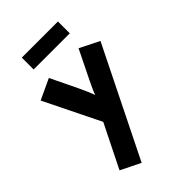

<svg xmlns="http://www.w3.org/2000/svg" viewBox="-238 -665 955 955"><g transform="rotate(-45 239.5 -187.0)"><path d="M61.1 156.9Q61.1 156.9 174.3 -70.8L29.2 -366Q29.2 -366 137.5 -416.7L211.1 -263.9Q220.8 -243.1 228.1 -226Q235.4 -209 240.3 -193.1Q245.8 -209 253.5 -226Q261.1 -243.1 271.5 -263.9L346.5 -416.7L449.3 -365.3Q449.3 -365.3 165.3 208.3ZM113.9 -500V-583.3H368.1V-500Z"/></g></svg>

Font: co2trust
Style: Bold
Weight: 700
Designer: Kristian Moeller
Foundry: Dicotype
Version: Version 1.000